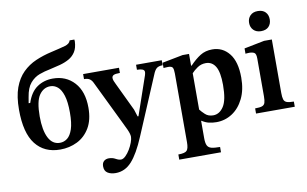

<svg xmlns="http://www.w3.org/2000/svg" viewBox="-91 -900 2107 1318"><g transform="rotate(-10 962.5 -241.0)"><path d="M269 10Q159 10 98 -68Q37 -146 37 -308Q37 -400 59.5 -461.5Q82 -523 122 -562.5Q162 -602 214 -624.5Q266 -647 324 -660Q390 -675 423 -684.5Q456 -694 462 -717H495Q495 -713 495.5 -709.5Q496 -706 496 -704Q494 -659 476.5 -631.5Q459 -604 430.5 -588Q402 -572 366.5 -562.5Q331 -553 294 -545Q256 -538 219.5 -524.5Q183 -511 155 -478.5Q127 -446 117 -382L110 -341H121Q145 -414 192.5 -446.5Q240 -479 302 -479Q394 -479 451.5 -416Q509 -353 509 -240Q509 -155 476 -99.5Q443 -44 388.5 -17Q334 10 269 10ZM275 -36Q304 -36 327 -54Q350 -72 364 -114Q378 -156 378 -229Q378 -304 364 -348Q350 -392 327 -411Q304 -430 276 -430Q229 -430 199 -387Q169 -344 169 -238Q169 -142 196 -89Q223 -36 275 -36Z M616 235Q582 235 560 221Q538 207 538 175Q538 151 551.5 139Q565 127 586 127Q611 127 631.5 138.5Q652 150 668 150Q683 150 700 133.5Q717 117 731 93.5Q745 70 753.5 46.5Q762 23 762 8Q762 -11 747.5 -43.5Q733 -76 718 -105L574 -402Q566 -419 552.5 -428.5Q539 -438 513 -438V-473H763V-437Q730 -437 718.5 -430.5Q707 -424 707 -411Q707 -401 711.5 -390Q716 -379 722 -367L815 -172L831 -122H837L930 -392Q934 -406 934 -413Q934 -427 920 -432.5Q906 -438 882 -438V-473H1061V-438Q1032 -438 1018 -425.5Q1004 -413 993 -384L823 18Q776 130 728.5 182.5Q681 235 616 235Z M1352 220H1061V184Q1108 184 1121 169Q1134 154 1134 112V-368Q1134 -397 1127.5 -408.5Q1121 -420 1096 -420Q1086 -420 1075 -419Q1064 -418 1064 -418V-455L1208 -483H1253V-401H1257Q1295 -441 1331 -463.5Q1367 -486 1415 -486Q1487 -486 1532.5 -429Q1578 -372 1578 -261Q1578 -176 1548 -115Q1518 -54 1468 -21.5Q1418 11 1358 11Q1329 11 1305 5Q1281 -1 1258 -16H1255V105Q1255 138 1263 155Q1271 172 1292 177.5Q1313 183 1352 183ZM1344 -39Q1388 -39 1417 -83.5Q1446 -128 1446 -233Q1446 -322 1422.5 -361.5Q1399 -401 1355 -401Q1322 -401 1296 -383Q1270 -365 1255 -348V-95Q1267 -79 1288.5 -59Q1310 -39 1344 -39Z M1905 0H1635V-36Q1668 -36 1683.5 -41.5Q1699 -47 1704 -62.5Q1709 -78 1709 -107V-371Q1709 -404 1696 -411.5Q1683 -419 1661 -419Q1650 -419 1642.5 -418Q1635 -417 1635 -417V-454L1776 -482H1830V-109Q1830 -80 1835 -64Q1840 -48 1856 -42Q1872 -36 1905 -36ZM1768 -551Q1735 -551 1715.5 -570.5Q1696 -590 1696 -621Q1696 -651 1715 -671Q1734 -691 1768 -691Q1803 -691 1821.5 -671.5Q1840 -652 1840 -621Q1840 -590 1821.5 -570.5Q1803 -551 1768 -551Z"/></g></svg>

Font: STIX Two Text SemiBold
Style: Regular
Weight: 600
Designer: Ross Mills, John Hudson & Paul Hanslow, Tiro Typeworks Ltd; with prior portions MicroPress Inc., and Coen Hoffman.
Foundry: Tiro Typeworks Ltd
Version: Version 2.13 b171